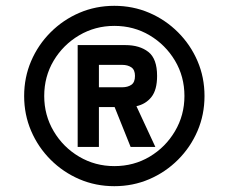

<svg xmlns="http://www.w3.org/2000/svg" viewBox="-20 -730 783 660"><path d="M373 -90Q309 -90 253 -114Q197 -138 154 -181Q111 -224 87 -280Q63 -336 63 -400Q63 -464 87 -520Q111 -576 154 -619Q197 -662 253 -686Q309 -710 373 -710Q437 -710 493 -686Q549 -662 592 -619Q635 -576 659 -520Q683 -464 683 -400Q683 -336 659 -280Q635 -224 592 -181Q549 -138 493 -114Q437 -90 373 -90ZM373 -159Q440 -159 494.5 -191.5Q549 -224 581.5 -279Q614 -334 614 -400Q614 -467 581.5 -521.5Q549 -576 494.5 -608.5Q440 -641 373 -641Q307 -641 252 -608.5Q197 -576 164.5 -521.5Q132 -467 132 -400Q132 -334 164.5 -279Q197 -224 252 -191.5Q307 -159 373 -159ZM247 -225V-575H411Q460 -575 490 -551.5Q520 -528 520 -469Q520 -421 500.5 -396.5Q481 -372 449 -365L514 -225H429L374 -362H320V-225ZM320 -430H400Q419 -430 431.5 -438.5Q444 -447 444 -469Q444 -490 431.5 -498.5Q419 -507 400 -507H320Z"/></svg>

Font: Zen Kaku Gothic New
Style: Bold
Weight: 700
Designer: Yoshimichi Ohira
Foundry: Positype
Version: Version 1.002